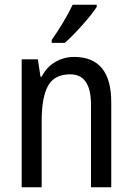

<svg xmlns="http://www.w3.org/2000/svg" viewBox="-20 -786 555 806"><path d="M285 -766Q269 -732 245 -692Q221 -652 197 -618V-606H252Q283 -633 325 -680Q367 -727 386 -757V-766ZM155 -464H150L139 -537H71V0H155V-279Q155 -377 181.5 -425.5Q208 -474 275 -474Q362 -474 362 -346V0H447V-357Q447 -547 291 -547Q248 -547 211.5 -525.5Q175 -504 155 -464Z"/></svg>

Font: Noto Sans Display SemiCondensed
Style: Regular
Weight: 400
Width: 4
Designer: Monotype Design team
Foundry: Monotype Imaging Inc.
Version: 1.000